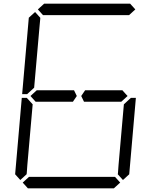

<svg xmlns="http://www.w3.org/2000/svg" viewBox="-20 -1020 856 1040"><path d="M381 -531 396 -500 375 -469H374H353H352H242H178H173L145 -500L179 -531H184H231H358H359H380ZM136 -924 170 -955 198 -924V-918L194 -875L165 -545L127 -510H100ZM124 -76 90 -45 62 -76 98 -490H125L157 -455L128 -125L125 -83ZM185 -969 219 -1000H685L713 -969L679 -938H658H477H415H234H213ZM671 -500 637 -469H635H632H458H456H436H435L420 -500L441 -531H464H587H643L659 -513ZM631 -31 597 0H131L103 -31L137 -62H158H339H401H582H603ZM680 -76 646 -45 618 -76 619 -83 622 -125 651 -455 689 -490H716Z"/></svg>

Font: DSEG14 Classic
Style: Light Italic
Weight: 300
Designer: Keshikan(Twitter:@keshinomi_88pro)
Version: Version 0.46